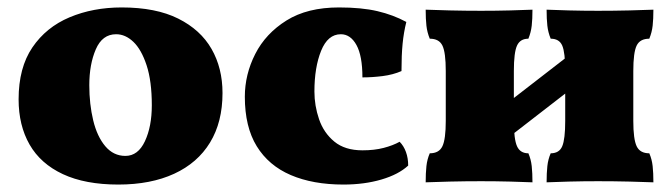

<svg xmlns="http://www.w3.org/2000/svg" viewBox="-20 -487 1806 516"><path d="M298 9Q209 9 149 -19Q89 -47 59.5 -98.5Q30 -150 30 -220Q30 -305 67 -359.5Q104 -414 167 -440.5Q230 -467 307 -467Q399 -467 459 -437Q519 -407 548.5 -355.5Q578 -304 578 -237Q578 -159 544.5 -104Q511 -49 448 -20Q385 9 298 9ZM317 -68Q351 -68 369.5 -107.5Q388 -147 388 -204Q388 -269 374 -311.5Q360 -354 338.5 -374.5Q317 -395 292 -395Q255 -395 237.5 -354.5Q220 -314 220 -258Q220 -207 230.5 -163.5Q241 -120 263 -94Q285 -68 317 -68Z M1077 -42Q1051 -18 1005 -4.5Q959 9 903 9Q821 9 761.5 -16.5Q702 -42 670 -94Q638 -146 638 -227Q638 -287 666 -342Q694 -397 750 -432Q806 -467 891 -467Q952 -467 994.5 -457Q1037 -447 1072 -428Q1065 -400 1062 -369.5Q1059 -339 1059 -296Q1036 -286 1008 -282.5Q980 -279 954 -279Q954 -337 938 -366Q922 -395 896 -395Q861 -395 843 -350.5Q825 -306 825 -241Q825 -203 837.5 -166.5Q850 -130 878.5 -106.5Q907 -83 954 -83Q986 -83 1011 -89.5Q1036 -96 1054 -106Q1065 -95 1071 -78.5Q1077 -62 1077 -42Z M1449 3Q1449 -22 1451 -40.5Q1453 -59 1460 -75Q1483 -75 1491 -94Q1499 -113 1499 -162V-296Q1499 -346 1491 -364.5Q1483 -383 1460 -383Q1453 -400 1451 -418Q1449 -436 1449 -461Q1470 -460 1508.5 -459Q1547 -458 1587 -458Q1630 -458 1672 -459Q1714 -460 1736 -461Q1736 -436 1734 -418Q1732 -400 1725 -383Q1700 -383 1691 -364.5Q1682 -346 1682 -296V-162Q1682 -113 1691 -94Q1700 -75 1725 -75Q1732 -59 1734 -40.5Q1736 -22 1736 3Q1714 2 1672 1Q1630 0 1587 0Q1547 0 1508.5 1Q1470 2 1449 3ZM1124 3Q1124 -22 1126 -40.5Q1128 -59 1135 -75Q1160 -75 1169 -94Q1178 -113 1178 -162V-296Q1178 -346 1169 -364.5Q1160 -383 1135 -383Q1128 -400 1126 -418Q1124 -436 1124 -461Q1147 -460 1188.5 -459Q1230 -458 1273 -458Q1313 -458 1351.5 -459Q1390 -460 1411 -461Q1411 -436 1409 -418Q1407 -400 1400 -383Q1378 -383 1369.5 -364.5Q1361 -346 1361 -296V-162Q1361 -113 1369.5 -94Q1378 -75 1400 -75Q1407 -59 1409 -40.5Q1411 -22 1411 3Q1390 2 1351.5 1Q1313 0 1273 0Q1230 0 1188.5 1Q1147 2 1124 3ZM1324 -100V-195L1532 -356V-261Z"/></svg>

Font: Vollkorn Black
Style: Regular
Weight: 900
Designer: Friedrich Althausen
Foundry: Friedrich Althausen
Version: Version 5.000